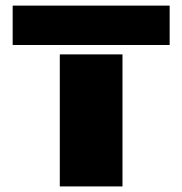

<svg xmlns="http://www.w3.org/2000/svg" viewBox="-20 -668 653 688"><path d="M194.3 -473.1H418.9V0H194.3ZM25.4 -647.9H587.9V-506.8H25.4Z"/></svg>

Font: Black Ops One [rus by aLiNcE]
Style: Regular
Weight: 400
Designer: James Grieshaber
Foundry: James Grieshaber
Version: Version 1.002;May 25, 2024;FontCreator 13.0.0.2680 64-bit